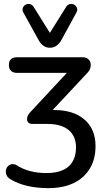

<svg xmlns="http://www.w3.org/2000/svg" viewBox="-20 -784 544 993"><path d="M230 189Q171 189 121.5 177.5Q72 166 34 143Q19 134 14 122Q9 110 10.5 97.5Q12 85 20.5 76Q29 67 41 65Q53 63 67 71Q98 91 136 101Q174 111 220 111Q296 111 334.5 77Q373 43 373 -22Q373 -80 335 -111.5Q297 -143 225 -143H149Q132 -143 125 -152Q118 -161 120.5 -175Q123 -189 134 -201L349 -432V-407H69Q48 -407 37 -417.5Q26 -428 26 -448Q26 -488 69 -488H406Q423 -488 434 -480Q445 -472 448 -459.5Q451 -447 447 -432.5Q443 -418 431 -406L227 -188L199 -215H259Q327 -215 375 -192.5Q423 -170 448.5 -128.5Q474 -87 474 -28Q474 39 444.5 88Q415 137 360.5 163Q306 189 230 189ZM238 -537Q219 -537 204.5 -547.5Q190 -558 180 -576L101 -719Q94 -732 98 -743Q102 -754 112 -759.5Q122 -765 133.5 -763Q145 -761 153 -750L238 -614L323 -750Q331 -761 342.5 -763Q354 -765 364 -759.5Q374 -754 378 -743Q382 -732 375 -719L297 -576Q287 -558 272 -547.5Q257 -537 238 -537Z"/></svg>

Font: Nunito ExtraLight SemiBold
Style: Regular
Weight: 600
Version: Version 3.602